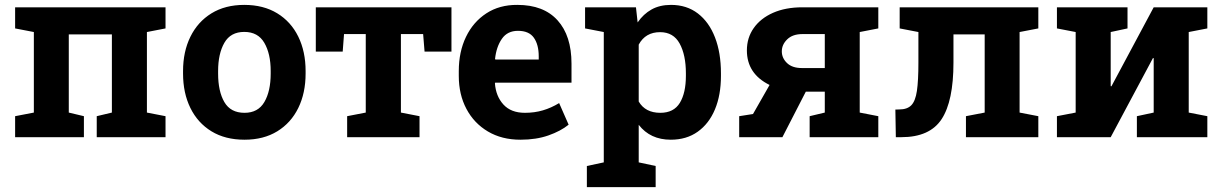

<svg xmlns="http://www.w3.org/2000/svg" viewBox="-20 -558 4970 781"><path d="M41.5 0V-85.4L117.7 -100.1V-427.7L41.5 -442.4V-528.3H653.3V-442.4L577.6 -427.7V-100.1L653.3 -85.4V0H373.5V-85.4L435.1 -100.1V-418H259.8V-100.1L321.3 -85.4V0Z M974.6 10.3Q896 10.3 840.1 -23.9Q784.2 -58.1 754.4 -118.9Q724.6 -179.7 724.6 -258.8V-269Q724.6 -347.7 754.4 -408.4Q784.2 -469.2 840.1 -503.7Q896 -538.1 973.6 -538.1Q1051.8 -538.1 1107.7 -503.9Q1163.6 -469.7 1193.4 -408.9Q1223.1 -348.1 1223.1 -269V-258.8Q1223.1 -179.7 1193.4 -118.9Q1163.6 -58.1 1107.9 -23.9Q1052.2 10.3 974.6 10.3ZM974.6 -99.1Q1029.8 -99.1 1055.4 -143.1Q1081.1 -187 1081.1 -258.8V-269Q1081.1 -339.4 1055.2 -383.8Q1029.3 -428.2 973.6 -428.2Q918 -428.2 892.6 -383.8Q867.2 -339.4 867.2 -269V-258.8Q867.2 -186.5 892.6 -142.8Q918 -99.1 974.6 -99.1Z M1392.1 0V-85.4L1467.8 -100.1V-419.4H1379.4L1374 -348.1H1264.6V-528.3H1816.4V-348.1H1707L1701.2 -419.4H1610.8V-100.1L1686.5 -85.4V0Z M2097.2 10.3Q2021 10.3 1964.6 -23.2Q1908.2 -56.6 1877.2 -115.2Q1846.2 -173.8 1846.2 -249V-268.6Q1846.2 -347.2 1875.5 -408Q1904.8 -468.8 1958.3 -503.7Q2011.7 -538.6 2084.5 -538.1Q2191.4 -538.1 2248 -475.3Q2304.7 -412.6 2304.7 -299.3V-221.7H1994.1L1993.2 -218.8Q1997.1 -166.5 2027.8 -132.8Q2058.6 -99.1 2115.2 -99.1Q2154.3 -99.1 2188.2 -109.1Q2222.2 -119.1 2254.4 -138.7L2293 -50.8Q2260.3 -24.4 2210.7 -7.1Q2161.1 10.3 2097.2 10.3ZM1995.1 -315.9H2171.4V-328.6Q2171.4 -376.5 2151.6 -404.5Q2131.8 -432.6 2086.9 -432.6Q2043.9 -432.6 2021.5 -400.1Q1999 -367.7 1993.7 -318.4Z M2367.2 203.1V117.2L2436 102.5V-427.7L2359.9 -442.4V-528.3H2566.9L2573.7 -466.8Q2597.2 -501 2630.4 -519.5Q2663.6 -538.1 2709.5 -538.1Q2773.4 -538.1 2818.8 -503.2Q2864.3 -468.3 2888.4 -405.8Q2912.6 -343.3 2912.6 -259.8V-249.5Q2912.6 -171.4 2888.2 -113Q2863.8 -54.7 2818.1 -22.2Q2772.5 10.3 2708.5 10.3Q2625 10.3 2578.1 -50.3V102.5L2647 117.2V203.1ZM2666 -99.1Q2720.7 -99.1 2745.4 -139.6Q2770 -180.2 2770 -249.5V-259.8Q2770 -334.5 2744.6 -380.9Q2719.2 -427.2 2665 -427.2Q2605.5 -427.2 2578.1 -376.5V-145Q2605 -99.1 2666 -99.1Z M2986.8 0V-85.4L3043 -94.2L3110.4 -212.4Q3018.1 -257.8 3018.1 -353Q3018.1 -404.3 3045.9 -443.8Q3073.7 -483.4 3124.5 -505.9Q3175.3 -528.3 3244.1 -528.3H3552.7V-442.4L3477.1 -427.7V-100.1L3552.7 -85.4V0H3273.4V-85.4L3335 -100.1V-185.1H3257.8L3162.6 0ZM3241.7 -281.2H3335V-419.4H3244.1Q3204.1 -419.4 3182.1 -397.9Q3160.2 -376.5 3160.2 -349.1Q3160.2 -321.8 3181.4 -301.5Q3202.6 -281.2 3241.7 -281.2Z M3624 0 3622.1 -112.3 3637.7 -112.8Q3670.4 -112.8 3687 -129.9Q3703.6 -147 3709.7 -188.2Q3715.8 -229.5 3715.8 -303.2V-427.7L3639.6 -442.4V-528.3H4203.6V-442.4L4127.4 -427.7V-100.1L4203.6 -85.4V0H3909.2V-85.4L3985.4 -100.1V-418H3858.4V-303.2Q3858.4 -147 3810.3 -73.5Q3762.2 0 3646.5 0Z M4279.3 0V-85.4L4355.5 -100.1V-427.7L4279.3 -442.4V-528.3H4566.4V-442.4L4498 -427.7V-207.5L4501 -207L4672.9 -528.3H4891.1V-442.4L4815.4 -427.7V-100.1L4891.1 -85.4V0H4604.5V-85.4L4672.9 -100.1V-321.3L4669.9 -321.8L4498 0Z"/></svg>

Font: Roboto Slab
Style: Bold
Weight: 700
Designer: Google
Version: Version 2.000; ttfautohint (v1.8.1.43-b0c9)